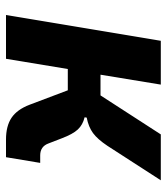

<svg xmlns="http://www.w3.org/2000/svg" viewBox="22 -578 556 640"><g transform="rotate(90 300.0 -258.0)"><path d="M116 -516H262L229 -315H298L428 -516H581L466 -338Q444 -305 423.5 -290Q403 -275 372 -269L371 -262Q396 -256 411.5 -239.5Q427 -223 441 -186L458 -142Q468 -114 498 -114H523L504 0H445Q400 0 372.5 -18.5Q345 -37 329 -79L281 -206H210L176 0H30Z"/></g></svg>

Font: iA Writer Mono V
Style: Regular
Weight: 400
Italic angle: -9.5°
Designer: Mike Abbink, Paul van der Laan, Pieter van Rosmalen
Foundry: Bold Monday
Version: Version 2.000